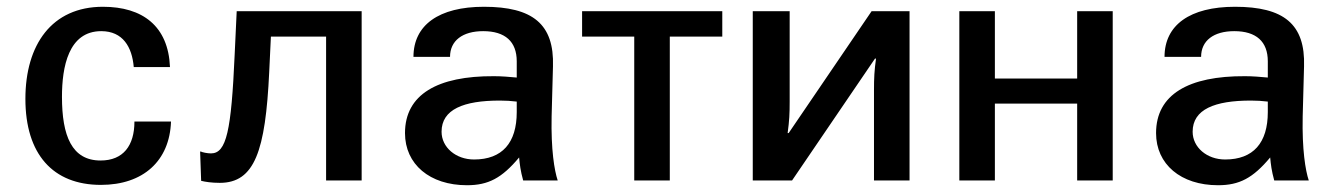

<svg xmlns="http://www.w3.org/2000/svg" viewBox="-20 -533 3940 567"><path d="M55 -241C55 -78 136 13 278 13C403 13 481 -58 485 -174H377C377 -103 344 -59 277 -59C192 -59 163 -132 163 -247C163 -335 182 -441 279 -441C343 -441 370 -394 375 -335H482C477 -456 401 -513 284 -513C133 -513 55 -401 55 -241Z M571 -84 574 1C586 4 605 7 629 7C732 7 764 -87 775 -320L780 -425H943V0H1048V-500H679L673 -372C663 -147 649 -80 603 -80C593 -80 577 -83 572 -86Z M1506 -202C1506 -111 1463 -62 1380 -62C1326 -62 1284 -98 1284 -144C1284 -210 1349 -236 1456 -236C1475 -236 1488 -235 1506 -233ZM1176 -140C1176 -48 1249 14 1359 14C1422 14 1462 -7 1513 -68C1515 -47 1517 -29 1525 0H1627C1617 -30 1607 -91 1609 -189L1613 -337C1617 -462 1553 -513 1409 -513C1276 -513 1201 -459 1201 -365H1309C1309 -413 1346 -441 1407 -441C1472 -441 1506 -410 1506 -352V-304C1485 -306 1461 -308 1439 -308C1272 -309 1176 -254 1176 -140Z M1853 0H1958V-425H2113V-500H1699V-425H1853Z M2203 0H2319L2564 -360H2567C2562 -324 2561 -303 2561 -266V0H2666V-500H2554L2309 -140H2306C2311 -177 2312 -197 2312 -233V-500H2203Z M2813 0H2918V-227H3161V0H3266V-500H3161V-301H2918V-500H2813Z M3724 -202C3724 -111 3681 -62 3598 -62C3544 -62 3502 -98 3502 -144C3502 -210 3567 -236 3674 -236C3693 -236 3706 -235 3724 -233ZM3394 -140C3394 -48 3467 14 3577 14C3640 14 3680 -7 3731 -68C3733 -47 3735 -29 3743 0H3845C3835 -30 3825 -91 3827 -189L3831 -337C3835 -462 3771 -513 3627 -513C3494 -513 3419 -459 3419 -365H3527C3527 -413 3564 -441 3625 -441C3690 -441 3724 -410 3724 -352V-304C3703 -306 3679 -308 3657 -308C3490 -309 3394 -254 3394 -140Z"/></svg>

Font: Perun Medium
Style: Regular
Weight: 500
Foundry: Copyright (c) Stefan Peev, Context Ltd, 2016
Version: Version 1.089